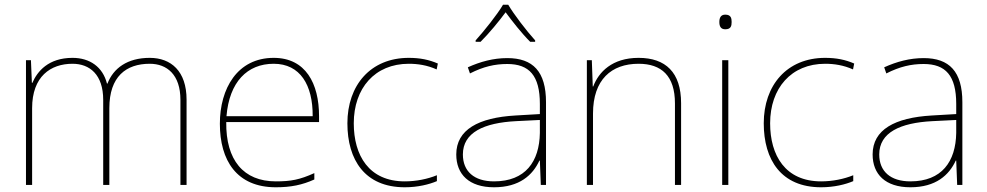

<svg xmlns="http://www.w3.org/2000/svg" viewBox="-20 -834 4178 813"><path d="M614 -589C519 -589 460 -545 435 -480H433C415 -551 360 -589 287 -589C185 -589 138 -532 117 -483H115L111 -579H90V-51H116V-376C116 -510 194 -564 287 -564C360 -564 417 -518 417 -411V-51H443V-376C443 -510 514 -564 614 -564C687 -564 744 -518 744 -411V-51H770V-412C770 -533 704 -589 614 -589Z M1139 -589C985 -589 911 -459 911 -310C911 -155 982 -41 1148 -41C1212 -41 1260 -51 1311 -74V-101C1249 -73 1212 -66 1148 -66C1011 -66 936 -156 938 -317H1331V-342C1331 -481 1274 -589 1139 -589ZM1139 -564C1251 -564 1305 -474 1304 -342H939C951 -487 1027 -564 1139 -564Z M1694 -41C1749 -41 1797 -53 1830 -67V-92C1791 -76 1742 -66 1694 -66C1542 -66 1478 -176 1478 -312C1478 -460 1567 -564 1711 -564C1749 -564 1789 -558 1829 -540L1834 -565C1797 -581 1759 -589 1711 -589C1549 -589 1451 -473 1451 -312C1451 -157 1525 -41 1694 -41Z M2132 -814H2110C2086 -773 2031 -704 1994 -663V-657H2015C2052 -694 2093 -744 2121 -782C2149 -744 2188 -694 2225 -657H2246V-663C2209 -704 2156 -773 2132 -814ZM2128 -588C2069 -588 2014 -573 1961 -549L1970 -523C2027 -552 2075 -563 2128 -563C2221 -563 2266 -514 2266 -394V-351L2163 -345C2006 -336 1912 -285 1912 -180C1912 -96 1966 -41 2072 -41C2180 -41 2236 -93 2264 -154H2266L2270 -51H2292V-401C2292 -531 2237 -588 2128 -588ZM2165 -321 2266 -326V-271C2264 -150 2205 -66 2072 -66C1987 -66 1940 -109 1940 -180C1940 -273 2029 -314 2165 -321Z M2684 -589C2572 -589 2515 -529 2492 -468H2490L2486 -579H2465V-51H2491V-353C2491 -497 2569 -564 2684 -564C2781 -564 2838 -513 2838 -396V-51H2864V-397C2864 -528 2798 -589 2684 -589Z M3051 -772C3031 -772 3026 -757 3026 -741C3026 -724 3031 -710 3051 -710C3075 -710 3078 -724 3078 -741C3078 -757 3075 -772 3051 -772ZM3064 -579H3038V-51H3064Z M3457 -41C3512 -41 3560 -53 3593 -67V-92C3554 -76 3505 -66 3457 -66C3305 -66 3241 -176 3241 -312C3241 -460 3330 -564 3474 -564C3512 -564 3552 -558 3592 -540L3597 -565C3560 -581 3522 -589 3474 -589C3312 -589 3214 -473 3214 -312C3214 -157 3288 -41 3457 -41Z M3891 -588C3832 -588 3777 -573 3724 -549L3733 -523C3790 -552 3838 -563 3891 -563C3984 -563 4029 -514 4029 -394V-351L3926 -345C3769 -336 3675 -285 3675 -180C3675 -96 3729 -41 3835 -41C3943 -41 3999 -93 4027 -154H4029L4033 -51H4055V-401C4055 -531 4000 -588 3891 -588ZM3928 -321 4029 -326V-271C4027 -150 3968 -66 3835 -66C3750 -66 3703 -109 3703 -180C3703 -273 3792 -314 3928 -321Z"/></svg>

Font: Noto Sans Tamil UI Thin
Style: Regular
Weight: 100
Designer: Jelle Bosma - Monotype Design Team
Foundry: Monotype Imaging Inc.
Version: Version 2.004